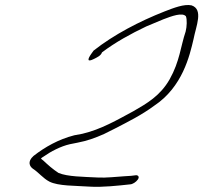

<svg xmlns="http://www.w3.org/2000/svg" viewBox="-20 -644 799 755"><path d="M338 -431C325 -412 321 -398 349 -412C361 -418 377 -425 381 -438C434 -478 494 -511 555 -540C578 -550 601 -559 622 -568C656 -581 697 -596 711 -580C716 -568 715 -539 710 -520C690 -461 687 -403 647 -332C610 -267 557 -237 505 -207C442 -173 377 -135 304 -118L272 -112C210 -96 157 -66 112 -31C86 -8 97 11 110 20C132 34 149 57 174 70C209 88 277 86 335 90C381 93 446 86 491 81C501 81 515 72 522 62C529 52 524 45 515 45C501 47 493 48 470 49C436 51 398 56 364 54C307 51 246 51 210 36C187 21 168 4 150 -13C146 -16 143 -18 141 -21C144 -24 148 -26 151 -28C179 -48 219 -69 255 -77L285 -83C322 -90 353 -101 389 -117L431 -138C483 -165 536 -191 586 -228C698 -302 726 -426 741 -490C751 -542 781 -607 733 -623C704 -629 663 -613 627 -599C528 -560 428 -508 348 -445Z"/></svg>

Font: Stray Cat
Style: UltObl
Weight: 400
Version: Version 1.0